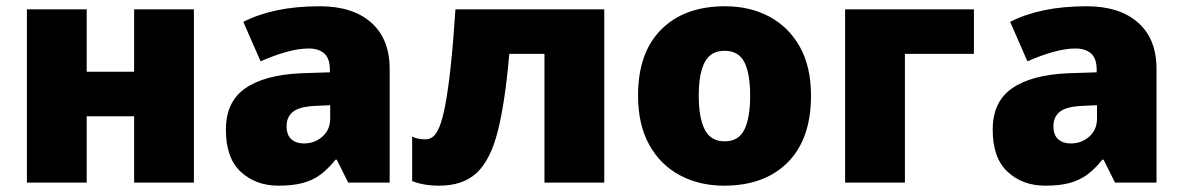

<svg xmlns="http://www.w3.org/2000/svg" viewBox="-20 -583 3776 613"><path d="M256.8 -553.2V-354H408.2V-553.2H599.1V0H408.2V-211.9H256.8V0H65.9V-553.2Z M1001 -563Q1106 -563 1165 -511Q1224.1 -459 1224.1 -362.8V0H1091.8L1055.2 -73.2H1051.3Q1027.8 -43.9 1003.2 -25.6Q978.5 -7.3 946.8 1.2Q915 9.8 869.1 9.8Q796.9 9.8 749 -34.2Q701.2 -78.1 701.2 -168.9Q701.2 -257.8 762.7 -300.8Q824.2 -343.8 940.9 -349.1L1033.2 -352.1V-359.9Q1033.2 -397 1014.9 -412.6Q996.6 -428.2 965.8 -428.2Q933.1 -428.2 892.8 -416.7Q852.5 -405.3 812 -387.2L756.8 -513.2Q804.7 -537.6 865.2 -550.3Q925.8 -563 1001 -563ZM1034.2 -247.1 990.2 -245.1Q937.5 -243.2 916.3 -226.8Q895 -210.4 895 -180.2Q895 -151.9 910.2 -138.4Q925.3 -125 950.2 -125Q984.9 -125 1009.5 -147Q1034.2 -168.9 1034.2 -204.1Z M1909.2 0H1718.3V-411.1H1606Q1592.8 -257.8 1569.6 -165.3Q1546.4 -72.8 1502.4 -31.5Q1458.5 9.8 1382.3 9.8Q1332.5 9.8 1295.9 -4.9V-147Q1305.7 -142.1 1316.2 -140.1Q1326.7 -138.2 1338.9 -138.2Q1351.1 -138.2 1361.8 -146Q1372.6 -153.8 1382.6 -177.2Q1392.6 -200.7 1401.4 -246.3Q1410.2 -292 1418.5 -366.7Q1426.8 -441.4 1434.1 -553.2H1909.2Z M2569.3 -277.8Q2569.3 -139.2 2495.1 -64.7Q2420.9 9.8 2292 9.8Q2212.4 9.8 2150.1 -23.7Q2087.9 -57.1 2052.5 -121.3Q2017.1 -185.5 2017.1 -277.8Q2017.1 -415 2091.3 -489Q2165.5 -563 2294.9 -563Q2374.5 -563 2436.5 -529.8Q2498.5 -496.6 2533.9 -433.1Q2569.3 -369.6 2569.3 -277.8ZM2210.9 -277.8Q2210.9 -207 2230 -169.4Q2249 -131.8 2293.9 -131.8Q2338.4 -131.8 2356.7 -169.4Q2375 -207 2375 -277.8Q2375 -348.6 2356.4 -384.8Q2337.9 -420.9 2293 -420.9Q2249.5 -420.9 2230.2 -384.8Q2210.9 -348.6 2210.9 -277.8Z M3089.4 -553.2V-411.1H2869.1V0H2678.2V-553.2Z M3449.2 -563Q3554.2 -563 3613.3 -511Q3672.4 -459 3672.4 -362.8V0H3540L3503.4 -73.2H3499.5Q3476.1 -43.9 3451.4 -25.6Q3426.8 -7.3 3395 1.2Q3363.3 9.8 3317.4 9.8Q3245.1 9.8 3197.3 -34.2Q3149.4 -78.1 3149.4 -168.9Q3149.4 -257.8 3210.9 -300.8Q3272.5 -343.8 3389.2 -349.1L3481.4 -352.1V-359.9Q3481.4 -397 3463.1 -412.6Q3444.8 -428.2 3414.1 -428.2Q3381.3 -428.2 3341.1 -416.7Q3300.8 -405.3 3260.3 -387.2L3205.1 -513.2Q3252.9 -537.6 3313.5 -550.3Q3374 -563 3449.2 -563ZM3482.4 -247.1 3438.5 -245.1Q3385.7 -243.2 3364.5 -226.8Q3343.3 -210.4 3343.3 -180.2Q3343.3 -151.9 3358.4 -138.4Q3373.5 -125 3398.4 -125Q3433.1 -125 3457.8 -147Q3482.4 -168.9 3482.4 -204.1Z"/></svg>

Font: Open Sans ExtraBold
Style: Regular
Weight: 800
Designer: Monotype Design Team
Foundry: Monotype Imaging Inc.
Version: Version 3.003; ttfautohint (v1.8.4)